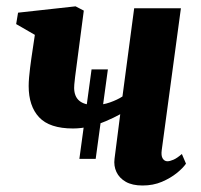

<svg xmlns="http://www.w3.org/2000/svg" viewBox="-20 -575 635 606"><path d="M230.5 -73.5 269 -356H320.5L282 -73.5ZM244.5 -541.5 217 -332Q216.5 -327 215.8 -320.5Q215 -314 214.5 -308.2Q214 -302.5 214 -297Q214.5 -270 230.5 -256.8Q246.5 -243.5 278 -243.5Q304 -243.5 327.2 -251.8Q350.5 -260 366.5 -270.5L403.5 -549H551L490.5 -101.5Q488 -83.5 493.5 -74.8Q499 -66 508.5 -66Q516 -66 527.2 -70.8Q538.5 -75.5 554 -89L567 -58.5Q558 -45 538.2 -29Q518.5 -13 491 -1.2Q463.5 10.5 430 10.5Q397.5 10.5 377 -1.2Q356.5 -13 347.5 -32.2Q338.5 -51.5 341.5 -74L359.5 -214.5Q338.5 -203 313.8 -192.5Q289 -182 262.8 -175.8Q236.5 -169.5 210.5 -169.5Q136.5 -169.5 103.5 -204.8Q70.5 -240 70.5 -303.5Q70.5 -316 71.8 -330.8Q73 -345.5 75 -361Q77 -376.5 79 -391L90 -465L31 -499L37 -535L218.5 -555Z"/></svg>

Font: Merriweather 48pt ExtraBold
Style: Italic
Weight: 800
Italic angle: -7.8°
Version: Version 2.101